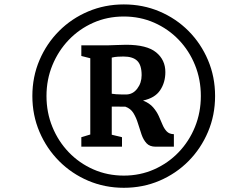

<svg xmlns="http://www.w3.org/2000/svg" viewBox="-20 -934 1088 890"><path d="M130 -489Q130 -578 163 -655.2Q196 -732.5 254 -790.5Q312 -848.5 389 -881Q466 -913.5 554 -913.5Q642.5 -913.5 719.2 -881Q796 -848.5 853.8 -790.5Q911.5 -732.5 944.2 -655.2Q977 -578 977 -489Q977 -400 944.2 -322.8Q911.5 -245.5 853.8 -187.2Q796 -129 719.2 -96.2Q642.5 -63.5 554 -63.5Q466 -63.5 389 -96.2Q312 -129 254 -187.2Q196 -245.5 163 -322.8Q130 -400 130 -489ZM195.5 -489Q195.5 -412.5 222.8 -345.8Q250 -279 298.8 -228.2Q347.5 -177.5 412.8 -148.8Q478 -120 554 -120Q629.5 -120 694.8 -149Q760 -178 808.5 -228.8Q857 -279.5 884 -346.2Q911 -413 911 -489Q911 -565.5 884 -632.2Q857 -699 808.5 -749.5Q760 -800 694.8 -828.8Q629.5 -857.5 554 -857.5Q477.5 -857.5 412.2 -828.5Q347 -799.5 298.5 -748.8Q250 -698 222.8 -631.5Q195.5 -565 195.5 -489ZM398.5 -310.5V-664L357 -674.5V-724H445Q467 -723.5 483.8 -724Q500.5 -724.5 519 -725.2Q537.5 -726 564.5 -726.5Q660.5 -726.5 703.5 -691.5Q746.5 -656.5 746.5 -600Q746.5 -551.5 722.2 -515.5Q698 -479.5 643 -468Q673.5 -455.5 690 -436.2Q706.5 -417 716 -396Q725.5 -375 733.2 -356.2Q741 -337.5 752.8 -325Q764.5 -312.5 786 -312V-254H701.5Q674 -254 659.2 -270Q644.5 -286 636 -310.8Q627.5 -335.5 619.5 -362Q611.5 -388.5 598.5 -409.8Q585.5 -431 561 -439.5L498 -440V-309.5L545.5 -298V-254H357V-298ZM498 -499.5Q506 -498 518 -497.2Q530 -496.5 542.2 -496.2Q554.5 -496 564 -496Q595.5 -496 616 -522.8Q636.5 -549.5 636.5 -585.5Q636.5 -632.5 616 -652.2Q595.5 -672 552.5 -672Q539.5 -672 526.2 -671.2Q513 -670.5 498 -667Z"/></svg>

Font: Merriweather 24pt SemiBold
Style: Italic
Weight: 600
Italic angle: -7.8°
Version: Version 2.101